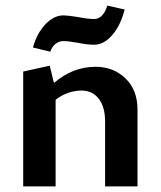

<svg xmlns="http://www.w3.org/2000/svg" viewBox="-20 -667 575 687"><path d="M160 -482 98 -497Q111 -546 141.5 -579Q172 -612 207 -612Q221 -612 259 -606Q294 -599 317 -599Q333 -599 345 -611.5Q357 -624 364 -647L426 -633Q412 -577 382 -542Q352 -507 317 -507Q291 -507 258 -514Q224 -520 207 -520Q191 -520 178.5 -510Q166 -500 160 -482ZM472 -275V0H356V-233Q356 -284 333.5 -313.5Q311 -343 271 -343Q248 -343 223.5 -334.5Q199 -326 179 -310V0H63V-411L158 -432L173 -370Q240 -428 322 -428Q386 -428 429 -386.5Q472 -345 472 -275Z"/></svg>

Font: Ysabeau Infant
Style: Bold
Weight: 700
Designer: Christian Thalmann (Catharsis Fonts)
Version: Version 0.003